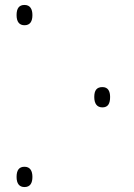

<svg xmlns="http://www.w3.org/2000/svg" viewBox="-20 -745 540 776"><path d="M79 -643C102 -643 111 -659 111 -684C111 -708 102 -725 79 -725C57 -725 47 -711 47 -684C47 -657 58 -643 79 -643ZM394 -311C417 -311 425 -327 425 -353C425 -376 417 -393 394 -393C371 -393 361 -380 361 -353C361 -326 372 -311 394 -311ZM79 11C102 11 111 -5 111 -30C111 -54 102 -71 79 -71C57 -71 47 -57 47 -30C47 -3 58 11 79 11Z"/></svg>

Font: Noto Sans Mono ExtraCondensed ExtraLight
Style: Regular
Weight: 200
Width: 2
Designer: Monotype Design Team
Foundry: Monotype Imaging Inc.
Version: Version 2.014